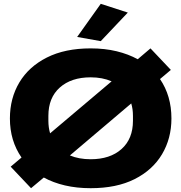

<svg xmlns="http://www.w3.org/2000/svg" viewBox="-20 -976 952 1008"><path d="M143 12 36 -101 93 -149Q32 -237 32 -354Q32 -460 81.5 -543Q131 -626 226 -674Q321 -722 456 -722Q530 -722 592 -707Q654 -692 703 -665L770 -722L877 -609L820 -561Q880 -473 880 -354Q880 -249 830.5 -166Q781 -83 686.5 -35.5Q592 12 456 12Q383 12 321 -2.5Q259 -17 210 -44ZM234 -342Q234 -307 243 -276L566 -549Q518 -570 456 -570Q354 -570 294 -516.5Q234 -463 234 -368ZM456 -140Q558 -140 618 -193.5Q678 -247 678 -342V-368Q678 -403 669 -433L347 -160Q394 -140 456 -140ZM509 -760 385 -782 509 -956 651 -910Z"/></svg>

Font: Special Gothic Expanded One
Style: Regular
Weight: 400
Designer: Alistair McCready
Foundry: Monolith
Version: Version 1.010; ttfautohint (v1.8.4.7-5d5b)